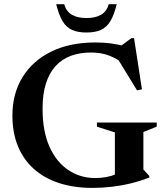

<svg xmlns="http://www.w3.org/2000/svg" viewBox="-20 -904 804 936"><path d="M679 -78 708 -46V-38.5Q664 -21.5 618.2 -10.2Q572.5 1 525.5 6.5Q478.5 12 430.5 12Q341 12 269 -11.2Q197 -34.5 145.8 -80Q94.5 -125.5 67.5 -191Q40.5 -256.5 40.5 -341Q40.5 -447.5 89.8 -527.8Q139 -608 229.8 -652.5Q320.5 -697 445 -697Q486 -697 521.8 -692.2Q557.5 -687.5 599 -676.5L553.5 -668.5L620.5 -718H633.5L672 -468.5L648 -463.5L539 -641.5L598 -581Q557.5 -615 516 -631.5Q474.5 -648 424.5 -648Q369 -648 325.2 -631.8Q281.5 -615.5 250.8 -581.8Q220 -548 203.8 -496.5Q187.5 -445 187.5 -374Q187.5 -263.5 221.5 -188.2Q255.5 -113 313.8 -74.5Q372 -36 444 -36Q471.5 -36 497.5 -40.8Q523.5 -45.5 545.8 -54.8Q568 -64 583.5 -77L540 -18.5V-258.5L452.5 -286.5V-306.5H744V-286.5L679 -260.5ZM401.5 -816Q444.5 -816 472.2 -831.8Q500 -847.5 510 -883.5H549Q536 -830.5 517.8 -800.5Q499.5 -770.5 471.5 -758Q443.5 -745.5 401.5 -745.5Q359.5 -745.5 331.5 -758Q303.5 -770.5 285.2 -800.5Q267 -830.5 254 -883.5H293Q303.5 -847.5 331 -831.8Q358.5 -816 401.5 -816Z"/></svg>

Font: Newsreader 36pt SemiBold
Style: Regular
Weight: 600
Designer: Hugues Gentile
Foundry: Production Type
Version: Version 1.003